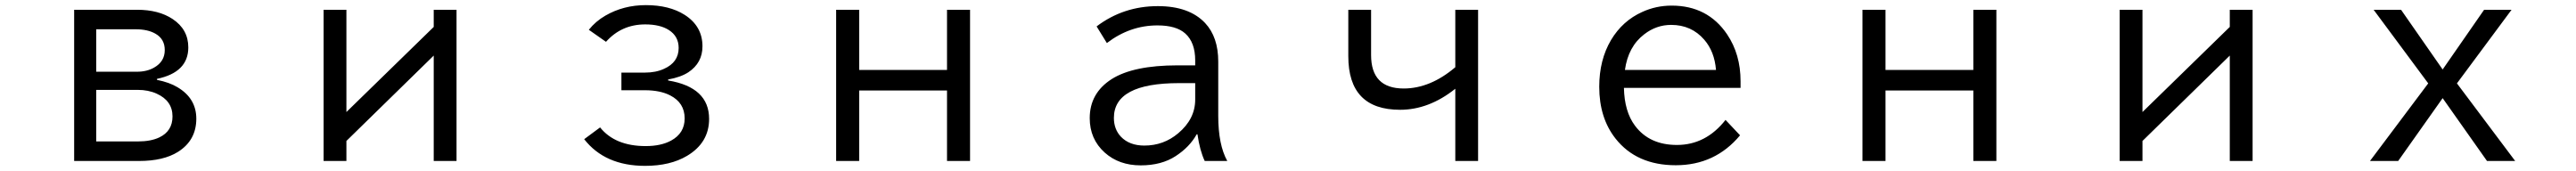

<svg xmlns="http://www.w3.org/2000/svg" viewBox="-20 -603 10040 667"><path d="M269 -564.9H514.2Q598.6 -564.9 652.8 -528.8Q713.9 -488.3 713.9 -418Q713.9 -320.8 591.8 -295.4V-291.5Q640.6 -281.7 671.9 -262.7Q745.1 -219.2 745.1 -140.1Q745.1 -55.7 673.8 -10.7Q617.2 24.9 522 24.9H269ZM355 -488.8V-323.2H513.2Q552.7 -323.2 580.6 -339.4Q622.1 -362.8 622.1 -407.7Q622.1 -450.7 586.4 -471.2Q556.6 -488.8 508.8 -488.8ZM355 -252.4V-51.3H517.1Q567.9 -51.3 600.6 -66.9Q652.3 -91.3 652.3 -148.9Q652.3 -210 590.3 -237.8Q558.1 -252.4 517.1 -252.4Z M1241.2 -564.9H1330.1V-166L1670.4 -498V-564.9H1759.3V24.9H1670.4V-386.2L1330.1 -53.2V24.9H1241.2Z M2401.9 -319.8H2493.7Q2536.1 -319.8 2567.9 -334.5Q2625 -359.9 2625 -416Q2625 -461.4 2586.9 -485.8Q2552.7 -507.8 2494.6 -507.8Q2402.3 -507.8 2341.8 -439.9L2274.9 -486.8Q2301.3 -520 2339.4 -542Q2410.2 -583 2497.1 -583Q2588.4 -583 2647.9 -545.4Q2717.8 -501 2717.8 -422.4Q2717.8 -357.9 2663.1 -321.3Q2633.3 -301.8 2584 -293V-289.1Q2743.7 -262.7 2743.7 -139.2Q2743.7 -46.4 2657.7 4.9Q2592.3 43.9 2494.1 43.9Q2337.9 43.9 2256.8 -60.1L2318.8 -106Q2377.4 -33.2 2496.6 -33.2Q2556.2 -33.2 2595.7 -54.7Q2648.4 -83.5 2648.4 -141.1Q2648.4 -202.1 2591.8 -231Q2552.7 -251 2493.7 -251H2401.9Z M3238.8 -564.9H3328.6V-330.1H3670.9V-564.9H3760.7V24.9H3670.9V-250H3328.6V24.9H3238.8Z M4638.2 -348.1V-367.2Q4638.2 -437.5 4599.6 -472.2Q4564.5 -503.9 4491.2 -503.9Q4383.8 -503.9 4293.9 -435.1L4253.9 -500Q4358.4 -579.1 4492.7 -579.1Q4614.7 -579.1 4676.8 -513.2Q4728 -458.5 4728 -362.8V-150.9Q4728 -38.6 4763.2 24.9H4675.3Q4656.2 -15.6 4647 -79.1H4644Q4616.2 -29.3 4562 5.9Q4506.8 42 4425.8 42Q4341.3 42 4285.6 -7.8Q4227.1 -60.5 4227.1 -142.1Q4227.1 -239.7 4312.5 -294.4Q4397 -348.1 4569.8 -348.1ZM4638.2 -278.8H4575.2Q4321.3 -278.8 4321.3 -143.1Q4321.3 -99.1 4348.6 -69.8Q4381.8 -35.2 4439.9 -35.2Q4515.1 -35.2 4571.8 -83Q4638.2 -138.7 4638.2 -214.8Z M5234.9 -564.9H5323.7V-388.2Q5323.7 -257.8 5450.7 -257.8Q5554.2 -257.8 5651.9 -340.8V-564.9H5740.7V24.9H5651.9V-256.8Q5549.3 -174.8 5436.5 -174.8Q5234.9 -174.8 5234.9 -383.8Z M6763.7 -260.3H6309.1Q6311 -167.5 6352.5 -112.3Q6408.7 -37.6 6515.6 -37.6Q6628.4 -37.6 6705.1 -135.3L6761.7 -75.2Q6664.6 41.5 6511.2 41.5Q6358.4 41.5 6276.4 -62.5Q6212.9 -143.1 6212.9 -264.6Q6212.9 -369.1 6258.8 -446.8Q6303.7 -522 6380.9 -556.6Q6434.6 -581.1 6495.1 -581.1Q6635.7 -581.1 6711.4 -468.8Q6763.7 -391.1 6763.7 -286.1ZM6668 -330.1Q6662.1 -402.3 6622.1 -448.2Q6572.3 -505.9 6493.2 -505.9Q6435.5 -505.9 6388.2 -469.2Q6325.7 -421.4 6313 -330.1Z M7238.8 -564.9H7328.6V-330.1H7670.9V-564.9H7760.7V24.9H7670.9V-250H7328.6V24.9H7238.8Z M8241.2 -564.9H8330.1V-166L8670.4 -498V-564.9H8759.3V24.9H8670.4V-386.2L8330.1 -53.2V24.9H8241.2Z M9231 -564.9H9337.9L9500 -332L9661.6 -564.9H9768.6L9555.7 -277.8L9782.7 24.9H9672.9L9500 -220.2L9326.7 24.9H9216.8L9443.8 -277.8Z"/></svg>

Font: BIZ UDPGothic
Style: Regular
Weight: 400
Designer: TypeBank Co., Ltd.
Foundry: Morisawa Inc.
Version: Version 1.051